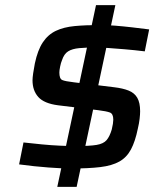

<svg xmlns="http://www.w3.org/2000/svg" viewBox="-20 -716 631 744"><path d="M253 -63Q238 -63 216 -64Q194 -65 167.5 -67Q141 -69 112 -72Q83 -75 54 -79L71 -164Q106 -160 142.5 -156.5Q179 -153 212.5 -151.5Q246 -150 273 -150Q328 -150 354.5 -154.5Q381 -159 393 -173Q405 -187 413 -214Q416 -226 417.5 -236Q419 -246 419 -252Q419 -275 406 -280Q393 -285 361 -289L205 -308Q151 -315 128.5 -340Q106 -365 106 -405Q106 -414 108.5 -432Q111 -450 115 -470Q126 -522 146 -552Q166 -582 196.5 -596.5Q227 -611 269.5 -615Q312 -619 371 -619Q395 -619 426.5 -616.5Q458 -614 492.5 -610Q527 -606 558 -602L541 -517Q500 -522 464 -525Q428 -528 399.5 -530Q371 -532 353 -532Q314 -532 287 -529.5Q260 -527 244 -517Q228 -507 220 -482Q216 -473 213 -458Q210 -443 210 -435Q210 -411 221 -406Q232 -401 267 -397L422 -378Q456 -374 478.5 -365Q501 -356 512 -337Q523 -318 523 -285Q523 -273 521 -255.5Q519 -238 514 -217Q504 -168 487.5 -137Q471 -106 442.5 -90Q414 -74 368.5 -68.5Q323 -63 253 -63ZM202 8 352 -696H427L277 8Z"/></svg>

Font: Saira Expanded Medium
Style: Italic
Weight: 500
Width: 7
Italic angle: -12°
Designer: Hector Gatti with collaboration of the Omnibus-Type team
Foundry: Omnibus-Type
Version: Version 1.101